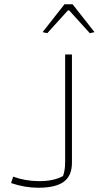

<svg xmlns="http://www.w3.org/2000/svg" viewBox="-20 -872 464 902"><path d="M180 -721 283 -852H321L424 -721L402 -716L305 -823H299L202 -716ZM32 -12 42 -42Q100 -21 165 -21Q233 -21 276 -45Q286 -72 286 -110V-616H318V-108Q318 -46 279.5 -18Q241 10 160 10Q96 10 32 -12Z"/></svg>

Font: Athiti ExtraLight
Style: Regular
Weight: 250
Version: Version 1.032